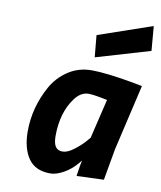

<svg xmlns="http://www.w3.org/2000/svg" viewBox="-87 -843 774 925"><g transform="rotate(10 300.0 -381.0)"><path d="M221 12Q148 12 114 -37.5Q80 -87 80 -170Q80 -285 138 -391Q167 -444 218 -478Q269 -512 334 -512Q403 -512 538 -488L584 -479L509 -156L482 -3L349 2Q358 -59 362 -76Q321 -21 266 2Q243 12 221 12ZM338 -398Q300 -398 271 -359Q216 -285 216 -170Q216 -135 227 -118.5Q238 -102 261.5 -102Q285 -102 314.5 -124Q344 -146 364 -168L384 -191L430 -384Q364 -398 338 -398ZM336 -576 326 -683 590 -774 600 -654Z"/></g></svg>

Font: Titillium Web
Style: Bold Italic
Weight: 700
Italic angle: -13°
Version: Version 1.002;PS 57.000;hotconv 1.0.70;makeotf.lib2.5.55311